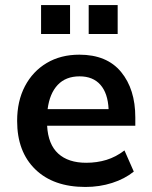

<svg xmlns="http://www.w3.org/2000/svg" viewBox="-20 -732 602 762"><path d="M319 10Q192 10 120 -60Q48 -130 48 -252Q48 -331 79 -390Q110 -449 165.5 -482Q221 -515 295 -515Q404 -515 460.5 -446.5Q517 -378 517 -266V-233H167Q171 -159 211 -122.5Q251 -86 322 -86Q365 -86 402.5 -97.5Q440 -109 474 -135L511 -51Q475 -22 425 -6Q375 10 319 10ZM296 -429Q241 -429 209 -395Q177 -361 169 -299H411Q408 -362 378.5 -395.5Q349 -429 296 -429ZM332 -597V-712H447V-597ZM143 -597V-712H258V-597Z"/></svg>

Font: MulishBold
Style: Bold
Weight: 700
Designer: Vernon Adams
Foundry: Vernon Adams
Version: Version 3.602; ttfautohint (v1.8.3)